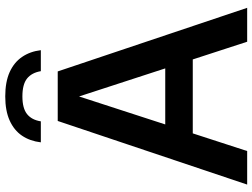

<svg xmlns="http://www.w3.org/2000/svg" viewBox="-138 -848 985 750"><g transform="rotate(-90 355.0 -472.5)"><path d="M9.5 0 258 -740H451.5L700 0H567.5L346 -680.5H361.5L140.5 0ZM166.5 -212.5 195.5 -320H513.5L542.5 -212.5ZM174.5 -806Q179.5 -848.5 200.5 -879.5Q221.5 -910.5 259.8 -927.8Q298 -945 354 -945Q410.5 -945 448.8 -927.8Q487 -910.5 508.2 -879.2Q529.5 -848 534.5 -806H452.5Q446.5 -841.5 423.8 -859.8Q401 -878 354 -878Q307.5 -878 284.8 -859.8Q262 -841.5 256.5 -806Z"/></g></svg>

Font: Encode Sans SC Condensed Thin SemiBold
Style: Regular
Weight: 600
Version: Version 3.002